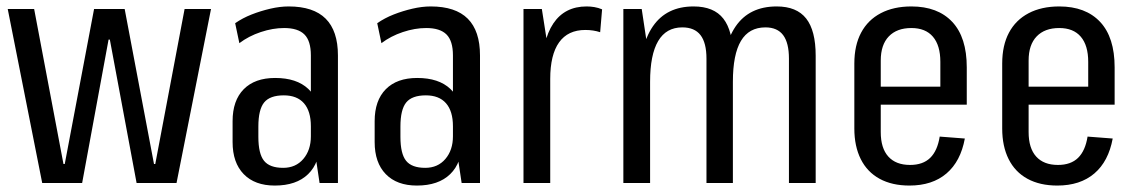

<svg xmlns="http://www.w3.org/2000/svg" viewBox="-20 -568 3535 596"><path d="M4 -540H86L177 -59H181L272 -540H367L458 -59H462L553 -540H635L528 0H404L321 -445H317L235 0H111Z M945 -180V-396Q945 -441 925 -461Q905 -481 862 -481Q827 -481 789.5 -468.5Q752 -456 723 -434L710 -496Q733 -512 761 -523Q789 -534 819 -541Q849 -548 876 -548Q953 -548 991 -510Q1029 -472 1029 -396V0H972ZM833 8Q771 8 736.5 -27.5Q702 -63 702 -127V-192Q702 -256 736.5 -291Q771 -326 834 -326Q901 -326 937 -292Q973 -258 973 -193V-128Q973 -63 936.5 -27.5Q900 8 833 8ZM859 -47Q898 -47 921.5 -74.5Q945 -102 945 -145V-176Q945 -223 923.5 -247.5Q902 -272 861 -272Q818 -272 800 -250Q782 -228 782 -175V-143Q782 -91 799.5 -69Q817 -47 859 -47Z M1386 -180V-396Q1386 -441 1366 -461Q1346 -481 1303 -481Q1268 -481 1230.5 -468.5Q1193 -456 1164 -434L1151 -496Q1174 -512 1202 -523Q1230 -534 1260 -541Q1290 -548 1317 -548Q1394 -548 1432 -510Q1470 -472 1470 -396V0H1413ZM1274 8Q1212 8 1177.5 -27.5Q1143 -63 1143 -127V-192Q1143 -256 1177.5 -291Q1212 -326 1275 -326Q1342 -326 1378 -292Q1414 -258 1414 -193V-128Q1414 -63 1377.5 -27.5Q1341 8 1274 8ZM1300 -47Q1339 -47 1362.5 -74.5Q1386 -102 1386 -145V-176Q1386 -223 1364.5 -247.5Q1343 -272 1302 -272Q1259 -272 1241 -250Q1223 -228 1223 -175V-143Q1223 -91 1240.5 -69Q1258 -47 1300 -47Z M1605 -540H1662L1688 -374V0H1605ZM1662 -340Q1662 -442 1697.5 -495Q1733 -548 1801 -548Q1813 -548 1825 -546Q1837 -544 1849 -539L1843 -468Q1822 -475 1797 -475Q1743 -475 1715.5 -436.5Q1688 -398 1688 -323Z M2429 -386Q2429 -435 2411 -459Q2393 -483 2356 -483Q2305 -483 2280 -441Q2255 -399 2255 -314L2221 -245V-302Q2221 -424 2263.5 -486Q2306 -548 2391 -548Q2453 -548 2482.5 -510.5Q2512 -473 2512 -395V0H2429ZM1915 -540H1972L1998 -367V0H1915ZM2173 -386Q2173 -435 2154.5 -459Q2136 -483 2098 -483Q2048 -483 2023 -440.5Q1998 -398 1998 -314L1964 -245V-302Q1964 -424 2006.5 -486Q2049 -548 2133 -548Q2196 -548 2225.5 -510Q2255 -472 2255 -395V0H2173Z M2803 8Q2749 8 2710.5 -13Q2672 -34 2652 -74Q2632 -114 2632 -169V-371Q2632 -427 2653 -466.5Q2674 -506 2714 -527Q2754 -548 2809 -548Q2891 -548 2936 -500Q2981 -452 2981 -359V-243H2699V-299H2914L2899 -265V-376Q2899 -427 2876 -454Q2853 -481 2809 -481Q2764 -481 2739 -455Q2714 -429 2714 -380V-158Q2714 -108 2737.5 -82Q2761 -56 2805 -56Q2845 -56 2867.5 -78Q2890 -100 2897 -144L2975 -138Q2962 -67 2918 -29.5Q2874 8 2803 8Z M3262 8Q3208 8 3169.5 -13Q3131 -34 3111 -74Q3091 -114 3091 -169V-371Q3091 -427 3112 -466.5Q3133 -506 3173 -527Q3213 -548 3268 -548Q3350 -548 3395 -500Q3440 -452 3440 -359V-243H3158V-299H3373L3358 -265V-376Q3358 -427 3335 -454Q3312 -481 3268 -481Q3223 -481 3198 -455Q3173 -429 3173 -380V-158Q3173 -108 3196.5 -82Q3220 -56 3264 -56Q3304 -56 3326.5 -78Q3349 -100 3356 -144L3434 -138Q3421 -67 3377 -29.5Q3333 8 3262 8Z"/></svg>

Font: Pathway Extreme Condensed
Style: Regular
Weight: 400
Width: 3
Version: Version 1.001;gftools[0.9.26]